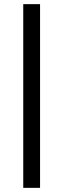

<svg xmlns="http://www.w3.org/2000/svg" viewBox="-20 -725 305 925"><path d="M92 180V-705H173V180Z"/></svg>

Font: Nunito Sans 12pt ExtraLight 12pt
Style: Regular
Weight: 400
Version: Version 3.101;gftools[0.9.27]